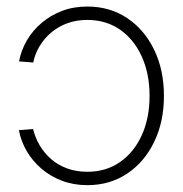

<svg xmlns="http://www.w3.org/2000/svg" viewBox="-20 -551 555 581"><path d="M244.1 9.3Q203.1 9.3 168 -3.9Q132.8 -17.1 105.7 -40.3Q78.6 -63.5 61 -93.5Q43.5 -123.5 37.1 -157.2L80.1 -160.6Q86.4 -134.3 100.3 -110.8Q114.3 -87.4 135 -69.3Q155.8 -51.3 183.3 -41.3Q210.9 -31.2 244.1 -31.2Q300.8 -31.2 343 -60.5Q385.3 -89.8 408.9 -141.6Q432.6 -193.4 432.6 -260.7Q432.6 -328.1 408.9 -380.1Q385.3 -432.1 343 -461.4Q300.8 -490.7 244.1 -490.7Q210.9 -490.7 183.3 -480.5Q155.8 -470.2 134.8 -452.4Q113.8 -434.6 99.9 -411.4Q85.9 -388.2 80.6 -361.8L37.6 -365.2Q43.9 -398.9 61.5 -429Q79.1 -459 106.2 -481.9Q133.3 -504.9 168 -518.1Q202.6 -531.2 244.1 -531.2Q312.5 -531.2 364.7 -496.3Q417 -461.4 446.5 -400.4Q476.1 -339.4 476.1 -260.7Q476.1 -182.6 446.5 -121.6Q417 -60.5 364.7 -25.6Q312.5 9.3 244.1 9.3Z"/></svg>

Font: Inter 28pt ExtraLight
Style: Regular
Weight: 250
Designer: Rasmus Andersson
Foundry: rsms
Version: Version 4.001;git-66647c0bb